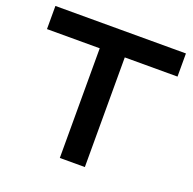

<svg xmlns="http://www.w3.org/2000/svg" viewBox="-124 -826 956 951"><g transform="rotate(20 354.0 -350.0)"><path d="M288 0V-578H10V-700H698V-578H420V0Z"/></g></svg>

Font: Science Gothic
Style: Regular
Weight: 400
Designer: Thomas Phinney, Vassil Kateliev, Brandon Buerkle
Foundry: Font Detective LLC
Version: Version 1.018